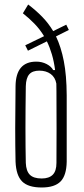

<svg xmlns="http://www.w3.org/2000/svg" viewBox="-20 -825 371 852"><path d="M165 7Q105 7 78.2 -19.8Q51.5 -46.5 49 -107.5Q47.5 -175 47.5 -256.5Q47.5 -338 49 -443.5Q50.5 -551.5 141 -551.5Q166 -551.5 186.8 -540.8Q207.5 -530 216 -514H224.5Q219.5 -552.5 210.2 -583.8Q201 -615 188 -641.5L104 -600L92 -624L175.5 -664.5Q157 -695 133.2 -719.5Q109.5 -744 81.5 -766L105 -805Q139.5 -779 167.2 -750.5Q195 -722 216 -687L274 -715.5L285.5 -692L228.5 -663.5Q251 -616.5 263.2 -553.8Q275.5 -491 276 -402.5Q276.5 -237 276 -107.5Q275 -46.5 248.8 -19.8Q222.5 7 165 7ZM94.5 -102Q96 -66 112.5 -49.5Q129 -33 165 -33Q197.5 -33 214 -49.5Q230.5 -66 230.5 -102Q231 -171 231 -253.5Q231 -336 230.5 -419Q230.5 -437 230 -454Q225 -482 204.8 -496.8Q184.5 -511.5 154.5 -511.5Q124 -511.5 109.8 -495.2Q95.5 -479 94.5 -442.5Q93 -338.5 93 -255.8Q93 -173 94.5 -102Z"/></svg>

Font: Big Shoulders Stencil Display Light
Style: Regular
Weight: 300
Designer: Patric King
Foundry: XO Type Co
Version: Version 1.000